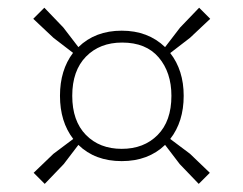

<svg xmlns="http://www.w3.org/2000/svg" viewBox="-20 -612 615 485"><path d="M93 -147.5 65 -175.5 115 -223.5 165 -261Q131.5 -304.5 131.5 -370Q131.5 -435 164.5 -478.5L115 -516.5L64 -564.5L92 -592.5L140 -542.5L178 -493Q220.5 -534.5 287.5 -534.5Q354 -534.5 397 -493L435 -542.5L483 -592.5L511 -564.5L460 -516.5L410 -478Q444 -434.5 444 -370Q444 -304.5 410 -261L460 -223.5L510 -175.5L482 -147.5L434 -197.5L397 -246Q354.5 -205 287.5 -205Q220 -205 178 -246L141 -197.5ZM287.5 -236Q343.5 -236 378.2 -271Q413 -306 413 -370Q413 -429 381 -466.8Q349 -504.5 288.5 -504.5Q232 -504.5 197.2 -469Q162.5 -433.5 162.5 -370Q162.5 -306.5 197 -271.2Q231.5 -236 287.5 -236Z"/></svg>

Font: Encode Sans SemiExpanded SemiExpanded Thin
Style: Regular
Weight: 100
Width: 6
Designer: Multiple Designers
Foundry: Impallari Type
Version: Version 3.000; ttfautohint (v1.8.3) -l 8 -r 50 -G 200 -x 14 